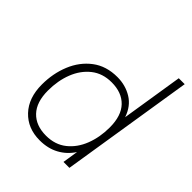

<svg xmlns="http://www.w3.org/2000/svg" viewBox="-197 -830 962 962"><g transform="rotate(45 284.0 -348.5)"><path d="M241 8Q156 8 103.5 -47.5Q51 -103 51 -198Q51 -276 78.5 -343Q106 -410 160 -451Q214 -492 293 -492Q350 -492 396 -464Q442 -436 462 -377L514 -705H556L444 0H402L415 -83Q387 -40 343 -16Q299 8 241 8ZM247 -31Q311 -31 355 -66Q399 -101 421.5 -159Q444 -217 444 -286Q444 -369 403.5 -411Q363 -453 291 -453Q227 -453 183 -418Q139 -383 116.5 -325.5Q94 -268 94 -198Q94 -116 134.5 -73.5Q175 -31 247 -31Z"/></g></svg>

Font: Nunito Sans ExtraLight
Style: Italic
Weight: 200
Italic angle: -9°
Designer: Vernon Adams
Foundry: Vernon Adams
Version: Version 3.006; ttfautohint (v1.8.3)